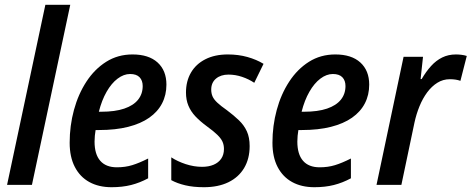

<svg xmlns="http://www.w3.org/2000/svg" viewBox="-20 -780 1989 810"><path d="M9.8 0 171.4 -759.8H276.4L114.7 0Z M450.7 9.8Q396.5 9.8 356.9 -12Q317.4 -33.7 295.7 -75.7Q273.9 -117.7 273.9 -177.7Q273.9 -249.5 292 -316.2Q310.1 -382.8 344.5 -435.5Q378.9 -488.3 428 -519.3Q477.1 -550.3 539.1 -550.3Q607.4 -550.3 644.8 -516.4Q682.1 -482.4 682.1 -422.9Q682.1 -379.4 663.8 -344Q645.5 -308.6 609.6 -283.4Q573.7 -258.3 520.8 -244.9Q467.8 -231.4 397.9 -231.4H383.3Q381.3 -219.7 380.1 -207.3Q378.9 -194.8 378.9 -182.6Q378.9 -129.4 402.8 -101.8Q426.8 -74.2 473.1 -74.2Q508.3 -74.2 537.8 -83.3Q567.4 -92.3 605 -111.3V-27.8Q569.8 -8.8 533 0.5Q496.1 9.8 450.7 9.8ZM397 -308.6H407.2Q465.3 -308.6 504.2 -321.8Q543 -335 562.5 -359.4Q582 -383.8 582 -417Q582 -440.4 568.8 -454.1Q555.7 -467.8 528.8 -467.8Q502 -467.8 476.1 -448.2Q450.2 -428.7 429.7 -392.8Q409.2 -356.9 397 -308.6Z M840.3 9.8Q795.4 9.8 761.5 1.7Q727.5 -6.3 702.6 -20V-116.2Q728.5 -99.1 763.4 -87.6Q798.3 -76.2 832.5 -76.2Q860.4 -76.2 881.1 -85Q901.9 -93.8 913.3 -110.6Q924.8 -127.4 924.8 -151.4Q924.8 -168.5 918.7 -182.1Q912.6 -195.8 897.2 -210.9Q881.8 -226.1 853.5 -246.6Q824.2 -268.1 804.4 -289.1Q784.7 -310.1 774.7 -334.5Q764.6 -358.9 764.6 -389.6Q764.6 -437.5 785.6 -473.6Q806.6 -509.8 846.4 -530Q886.2 -550.3 941.4 -550.3Q985.4 -550.3 1023.7 -539.6Q1062 -528.8 1091.8 -510.7L1052.7 -430.7Q1029.3 -446.3 1001.2 -455.8Q973.1 -465.3 943.8 -465.3Q911.6 -465.3 891.4 -448.5Q871.1 -431.6 871.1 -401.9Q871.1 -386.2 876.7 -373.3Q882.3 -360.4 897 -346.7Q911.6 -333 937.5 -314.9Q966.8 -293 988.3 -272.2Q1009.8 -251.5 1021.5 -225.8Q1033.2 -200.2 1033.2 -163.6Q1033.2 -110.4 1010 -71.3Q986.8 -32.2 943.6 -11.2Q900.4 9.8 840.3 9.8Z M1306.2 9.8Q1252 9.8 1212.4 -12Q1172.9 -33.7 1151.1 -75.7Q1129.4 -117.7 1129.4 -177.7Q1129.4 -249.5 1147.5 -316.2Q1165.5 -382.8 1200 -435.5Q1234.4 -488.3 1283.4 -519.3Q1332.5 -550.3 1394.5 -550.3Q1462.9 -550.3 1500.2 -516.4Q1537.6 -482.4 1537.6 -422.9Q1537.6 -379.4 1519.3 -344Q1501 -308.6 1465.1 -283.4Q1429.2 -258.3 1376.2 -244.9Q1323.2 -231.4 1253.4 -231.4H1238.8Q1236.8 -219.7 1235.6 -207.3Q1234.4 -194.8 1234.4 -182.6Q1234.4 -129.4 1258.3 -101.8Q1282.2 -74.2 1328.6 -74.2Q1363.8 -74.2 1393.3 -83.3Q1422.9 -92.3 1460.4 -111.3V-27.8Q1425.3 -8.8 1388.4 0.5Q1351.6 9.8 1306.2 9.8ZM1252.4 -308.6H1262.7Q1320.8 -308.6 1359.6 -321.8Q1398.4 -335 1418 -359.4Q1437.5 -383.8 1437.5 -417Q1437.5 -440.4 1424.3 -454.1Q1411.1 -467.8 1384.3 -467.8Q1357.4 -467.8 1331.5 -448.2Q1305.7 -428.7 1285.2 -392.8Q1264.6 -356.9 1252.4 -308.6Z M1568.4 0 1682.6 -540.5H1764.6L1754.4 -446.3H1758.8Q1777.3 -478 1798.6 -501.5Q1819.8 -524.9 1845.7 -537.6Q1871.6 -550.3 1903.3 -550.3Q1915 -550.3 1926.8 -548.8Q1938.5 -547.4 1949.2 -543.9L1922.4 -439Q1913.1 -442.4 1901.9 -444.1Q1890.6 -445.8 1877.9 -445.8Q1849.1 -445.8 1825.2 -430.9Q1801.3 -416 1782.2 -390.4Q1763.2 -364.7 1749.8 -331.8Q1736.3 -298.8 1728.5 -262.7L1673.3 0Z"/></svg>

Font: Open Sans SemiCondensed SemiBold
Style: Italic
Weight: 600
Width: 4
Italic angle: -12°
Designer: Monotype Design Team
Foundry: Monotype Imaging Inc.
Version: Version 3.000